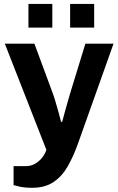

<svg xmlns="http://www.w3.org/2000/svg" viewBox="-20 -743 587 952"><path d="M139.6 188.1Q102.8 188.1 78.3 182.6Q53.7 177.1 47.3 174.8V80.8H108.5Q132.5 80.8 153 69.4Q173.4 58 188.4 39.4Q203.3 20.8 210 0L3.9 -526.4H150.6L240.8 -282.7Q247.3 -266.1 254.7 -240.3Q262.1 -214.6 270 -187.4Q277.9 -160.2 282.9 -138.7H288.3Q293.3 -158.4 300.6 -184.7Q307.9 -211 315.3 -237.1Q322.7 -263.1 328.3 -281.7L403.3 -526.4H542.9L364.3 -24.6Q343.4 33.3 315.6 82.1Q287.8 130.9 245.5 159.5Q203.3 188.1 139.6 188.1ZM121 -606.3V-723.4H239.4V-606.3ZM327.7 -606.3V-723.4H446.9V-606.3Z"/></svg>

Font: Archivo Variable SemiBold
Style: Regular
Weight: 600
Designer: Hector Gatti
Foundry: Omnibus-Type
Version: Version 2.001